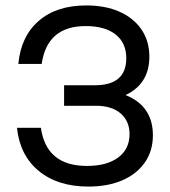

<svg xmlns="http://www.w3.org/2000/svg" viewBox="-20 -679 625 707"><path d="M442.5 -329Q543 -288.5 543 -181Q543 -123.5 513.5 -81Q484 -38.5 430.8 -15.2Q377.5 8 305.5 8Q192.5 8 122.8 -49.5Q53 -107 42.5 -208.5H130.5Q150.5 -68 300 -68Q373.5 -68 415.2 -99Q457 -130 457 -185Q457 -233.5 424 -261.5Q391 -289.5 333.5 -289.5H216V-365H328.5Q445 -365 445 -464.5Q445 -521 405.8 -552Q366.5 -583 295.5 -583Q153.5 -583 133.5 -443.5H47.5Q57 -545.5 122.8 -602.2Q188.5 -659 297.5 -659Q368 -659 420.2 -635.8Q472.5 -612.5 501.2 -570Q530 -527.5 530 -470.5Q530 -370.5 442.5 -329Z"/></svg>

Font: Overused Grotesk
Style: Regular
Weight: 450
Version: Version 0.004